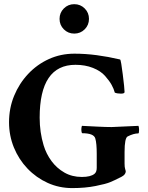

<svg xmlns="http://www.w3.org/2000/svg" viewBox="-20 -915 728 943"><path d="M335 8.8Q270.5 8.8 214.4 -16.6Q158.2 -42 115.2 -86.9Q72.3 -131.8 48.3 -190.4Q24.4 -249 24.4 -314.5Q24.4 -383.8 49.3 -444.3Q74.2 -504.9 118.2 -551.8Q162.1 -598.6 220.2 -625Q278.3 -651.4 345.7 -651.4Q399.4 -651.4 455.1 -644Q510.7 -636.7 569.3 -623Q572.3 -623 575.7 -601.1Q579.1 -579.1 583 -549.3Q586.9 -519.5 589.4 -494.6Q591.8 -469.7 591.8 -462.9Q591.8 -455.1 574.2 -455.1Q555.7 -455.1 543.9 -460Q539.1 -478.5 528.3 -498Q517.6 -517.6 496.1 -542Q474.6 -566.4 436.5 -581.5Q398.4 -596.7 350.6 -596.7Q174.8 -596.7 174.8 -336.9Q174.8 -265.6 194.3 -201.2Q207 -159.2 232.9 -124Q258.8 -88.9 296.4 -67.4Q334 -45.9 381.8 -45.9Q425.8 -45.9 444.3 -61.5Q455.1 -70.3 455.1 -90.8V-159.2Q455.1 -210.9 448.2 -234.4Q441.4 -260.7 383.8 -260.7Q381.8 -260.7 380.4 -268.6Q378.9 -276.4 379.9 -285.6Q380.9 -294.9 382.8 -296.9Q421.9 -294.9 460.9 -293Q500 -291 528.3 -291Q543 -291 660.2 -296.9Q663.1 -288.1 663.1 -277.3Q663.1 -259.8 659.2 -259.8Q636.7 -259.8 607.4 -245.1Q591.8 -238.3 591.8 -168V-111.3Q591.8 -93.8 594.7 -85Q597.7 -76.2 597.7 -74.2Q597.7 -57.6 577.1 -46.9Q541 -28.3 521.5 -20.5Q501 -11.7 449.7 -1.5Q398.4 8.8 335 8.8ZM344.7 -750Q314.5 -750 293.5 -771Q272.5 -792 272.5 -822.3Q272.5 -852.5 293.5 -873.5Q314.5 -894.5 344.7 -894.5Q375 -894.5 396 -873.5Q417 -852.5 417 -822.3Q417 -792 396 -771Q375 -750 344.7 -750Z"/></svg>

Font: Crimson Text Bold
Style: Bold
Weight: 700
Designer: Sebastian Kosch
Foundry: Sebastian Kosch
Version: Version 1.10 July 1, 2025